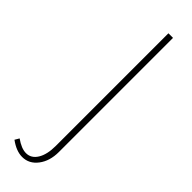

<svg xmlns="http://www.w3.org/2000/svg" viewBox="-246 -701 709 709"><g transform="rotate(45 109.0 -346.5)"><path d="M10 -19 20 -36Q51 -14 75 -14Q102 -14 118 -40Q134 -66 134 -111V-699H158V-103Q158 -56 134.5 -25Q111 6 75 6Q44 6 10 -19Z"/></g></svg>

Font: Moniqa Thin Paragraph
Style: Regular
Weight: 100
Designer: Rajesh Rajput
Foundry: Rajesh Rajput
Version: Version 1.000